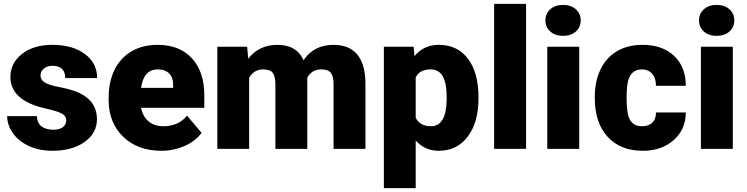

<svg xmlns="http://www.w3.org/2000/svg" viewBox="-20 -770 3865 993"><path d="M322.8 -148.4Q322.8 -169.4 300.8 -182.1Q278.8 -194.8 217.3 -208.5Q155.8 -222.2 115.7 -244.4Q75.7 -266.6 54.7 -298.3Q33.7 -330.1 33.7 -371.1Q33.7 -443.8 93.8 -491Q153.8 -538.1 251 -538.1Q355.5 -538.1 418.9 -490.7Q482.4 -443.4 482.4 -366.2H317.4Q317.4 -429.7 250.5 -429.7Q224.6 -429.7 207 -415.3Q189.5 -400.9 189.5 -379.4Q189.5 -357.4 210.9 -343.8Q232.4 -330.1 279.5 -321.3Q326.7 -312.5 362.3 -300.3Q481.4 -259.3 481.4 -153.3Q481.4 -81.1 417.2 -35.6Q353 9.8 251 9.8Q183.1 9.8 129.9 -14.6Q76.7 -39.1 46.9 -81.1Q17.1 -123 17.1 -169.4H170.9Q171.9 -132.8 195.3 -116Q218.8 -99.1 255.4 -99.1Q289.1 -99.1 305.9 -112.8Q322.8 -126.5 322.8 -148.4Z M814 9.8Q692.4 9.8 617.2 -62.7Q542 -135.3 542 -251.5V-265.1Q542 -346.2 572 -408.2Q602.1 -470.2 659.7 -504.2Q717.3 -538.1 796.4 -538.1Q907.7 -538.1 972.2 -469Q1036.6 -399.9 1036.6 -276.4V-212.4H709.5Q718.3 -168 748 -142.6Q777.8 -117.2 825.2 -117.2Q903.3 -117.2 947.3 -171.9L1022.5 -83Q991.7 -40.5 935.3 -15.4Q878.9 9.8 814 9.8ZM795.4 -411.1Q723.1 -411.1 709.5 -315.4H875.5V-328.1Q876.5 -367.7 855.5 -389.4Q834.5 -411.1 795.4 -411.1Z M1258.3 -528.3 1263.7 -466.3Q1319.8 -538.1 1414.6 -538.1Q1514.6 -538.1 1549.8 -458.5Q1603.5 -538.1 1705.1 -538.1Q1865.7 -538.1 1870.1 -343.8V0H1705.1V-333.5Q1705.1 -374 1691.4 -392.6Q1677.7 -411.1 1641.6 -411.1Q1592.8 -411.1 1568.8 -367.7L1569.3 -360.8V0H1404.3V-332.5Q1404.3 -374 1391.1 -392.6Q1377.9 -411.1 1340.8 -411.1Q1293.5 -411.1 1268.6 -367.7V0H1104V-528.3Z M2454.6 -260.3Q2454.6 -137.2 2399.2 -63.7Q2343.8 9.8 2249.5 9.8Q2176.8 9.8 2129.9 -43.5V203.1H1965.3V-528.3H2119.1L2124 -479.5Q2171.4 -538.1 2248.5 -538.1Q2346.2 -538.1 2400.4 -466.1Q2454.6 -394 2454.6 -268.1ZM2290 -270.5Q2290 -411.1 2208 -411.1Q2149.4 -411.1 2129.9 -369.1V-161.1Q2151.4 -117.2 2209 -117.2Q2287.6 -117.2 2290 -252.9Z M2700.7 0H2535.6V-750H2700.7Z M2975.6 0H2810.5V-528.3H2975.6ZM2800.8 -664.6Q2800.8 -699.7 2826.2 -722.2Q2851.6 -744.6 2892.1 -744.6Q2932.6 -744.6 2958 -722.2Q2983.4 -699.7 2983.4 -664.6Q2983.4 -629.4 2958 -606.9Q2932.6 -584.5 2892.1 -584.5Q2851.6 -584.5 2826.2 -606.9Q2800.8 -629.4 2800.8 -664.6Z M3300.3 -117.2Q3335 -117.2 3354 -136Q3373 -154.8 3372.6 -188.5H3526.9Q3526.9 -101.6 3464.6 -45.9Q3402.3 9.8 3304.2 9.8Q3189 9.8 3122.6 -62.5Q3056.2 -134.8 3056.2 -262.7V-269.5Q3056.2 -349.6 3085.7 -410.9Q3115.2 -472.2 3170.9 -505.1Q3226.6 -538.1 3302.7 -538.1Q3405.8 -538.1 3466.3 -481Q3526.9 -423.8 3526.9 -326.2H3372.6Q3372.6 -367.2 3352.5 -389.2Q3332.5 -411.1 3298.8 -411.1Q3234.9 -411.1 3224.1 -329.6Q3220.7 -303.7 3220.7 -258.3Q3220.7 -178.7 3239.7 -147.9Q3258.8 -117.2 3300.3 -117.2Z M3770 0H3605V-528.3H3770ZM3595.2 -664.6Q3595.2 -699.7 3620.6 -722.2Q3646 -744.6 3686.5 -744.6Q3727.1 -744.6 3752.4 -722.2Q3777.8 -699.7 3777.8 -664.6Q3777.8 -629.4 3752.4 -606.9Q3727.1 -584.5 3686.5 -584.5Q3646 -584.5 3620.6 -606.9Q3595.2 -629.4 3595.2 -664.6Z"/></svg>

Font: Vazir Black FD
Style: Black-FD
Weight: 900
Designer: Saber Rastikerdar
Foundry: Saber Rastikerdar
Version: Version 30.0.0